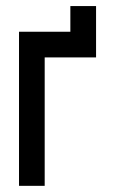

<svg xmlns="http://www.w3.org/2000/svg" viewBox="-20 -603 373 623"><path d="M125 0H41.7V-500H208.3V-583.3H291.7V-416.7H125Z"/></svg>

Font: Yulong
Style: Regular
Weight: 400
Designer: GGBotNet
Foundry: f0n7.com
Version: 1.00